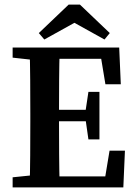

<svg xmlns="http://www.w3.org/2000/svg" viewBox="-20 -816 591 836"><path d="M35 0V-44L162 -57H174V0ZM109 0Q111 -69 111.5 -140.5Q112 -212 112 -285V-323Q112 -395 111.5 -466.5Q111 -538 109 -609H240Q238 -539 237.5 -467.5Q237 -396 237 -323V-292Q237 -215 237.5 -143Q238 -71 240 0ZM174 0V-48H466L434 -21L457 -160H524L517 0ZM174 -288V-338H379V-288ZM365 -209 351 -307V-323L365 -416H413V-209ZM35 -565V-609H174V-551H162ZM439 -449 416 -588 448 -560H174V-609H499L506 -449ZM328 -796 458 -672 435 -644 262 -740H346L173 -644L149 -672L279 -796Z"/></svg>

Font: Lisu Bosa ExtraBold
Style: Regular
Weight: 800
Designer: David Morse, Annie Olsen, Victor Gaultney, Frank Grießhammer (Latin)
Foundry: SIL International
Version: Version 2.000